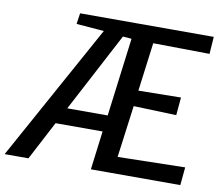

<svg xmlns="http://www.w3.org/2000/svg" viewBox="-143 -846 1103 945"><g transform="rotate(10 408.5 -373.5)"><path d="M-62.5 0 313 -681.5 175 -692.5 183 -747H851L845 -661L563 -664.5L531.5 -422L744 -425L736 -335.5L522 -343L487.5 -83L824 -90L815.5 0H368.5L393 -193.5H158L56.5 0ZM202 -275.5H404L454 -667.5L410.5 -671Z"/></g></svg>

Font: Koeln Type Sans
Style: Italic
Weight: 400
Italic angle: -7.5°
Designer: Eben Sorkin
Foundry: Eben Sorkin
Version: Version 2.001